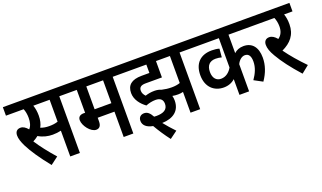

<svg xmlns="http://www.w3.org/2000/svg" viewBox="-77 -1092 2889 1722"><g transform="rotate(-20 1367.5 -230.5)"><path d="M234 15 307 -40C246 -109 192 -178 152 -240C171 -250 188 -261 203 -273C246 -247 294 -237 337 -237C365 -237 392 -240 417 -246V0H509V-541H590V-622H0V-541H169C179 -518 185 -487 185 -454C185 -412 176 -378 154 -354C132 -380 110 -395 85 -395C51 -395 33 -374 33 -339C33 -311 43 -278 65 -233C97 -169 155 -82 234 15ZM334 -320C304 -320 279 -324 252 -334C268 -363 277 -399 277 -441C277 -479 272 -511 261 -541H417V-332C391 -323 364 -320 334 -320Z M1019 -541H1101V-622H578V-541H676V-322L664 -323C622 -323 608 -302 608 -276C608 -223 667 -145 719 -145C748 -145 767 -163 767 -208V-242H927V0H1019ZM927 -541V-323H767V-541Z M1307 -215C1356 -215 1377 -192 1377 -153C1377 -96 1331 -77 1268 -77C1262 -77 1255 -77 1246 -78C1223 -120 1201 -138 1171 -138C1138 -138 1117 -117 1117 -84C1117 -41 1152 -12 1209 -2C1241 53 1277 108 1318 161L1390 108C1356 72 1324 37 1295 0C1402 -3 1469 -54 1469 -151C1469 -168 1467 -183 1463 -197C1481 -193 1499 -192 1517 -192C1534 -192 1550 -194 1565 -198V0H1657V-541H1738V-622H1088V-541H1340V-461H1266C1168 -461 1124 -421 1124 -347C1124 -283 1168 -230 1215 -196C1245 -208 1278 -215 1307 -215ZM1486 -271C1451 -271 1422 -275 1392 -282C1374 -290 1352 -295 1327 -295C1294 -295 1267 -290 1239 -281C1224 -296 1213 -315 1213 -337C1213 -368 1230 -385 1277 -385H1432V-541H1565V-283C1541 -275 1516 -271 1486 -271Z M2387 -541V-622H1726V-541H2032V-261C2010 -222 1974 -192 1928 -192C1885 -191 1853 -222 1853 -283C1853 -345 1884 -378 1941 -378C1962 -378 1981 -375 1998 -370L2005 -451C1985 -457 1961 -460 1934 -460C1825 -460 1762 -397 1762 -285C1762 -170 1834 -110 1924 -110C1967 -110 2004 -124 2032 -150V0H2124V-259C2140 -294 2169 -318 2198 -318C2233 -318 2252 -293 2252 -239C2252 -182 2229 -131 2194 -81L2274 -38C2320 -105 2343 -172 2343 -243C2343 -342 2296 -399 2215 -399C2176 -399 2146 -386 2124 -365V-541Z M2700 -42C2635 -108 2575 -178 2530 -241C2615 -281 2670 -341 2670 -443C2670 -481 2665 -511 2655 -541H2735V-622H2374V-541H2562C2572 -519 2579 -487 2579 -456C2579 -410 2564 -375 2531 -352C2508 -380 2485 -395 2458 -395C2426 -395 2407 -374 2407 -340C2407 -308 2419 -273 2446 -227C2486 -157 2546 -78 2629 15Z"/></g></svg>

Font: Noto Sans Devanagari Condensed Medium
Style: Regular
Weight: 500
Width: 3
Designer: Jelle Bosma - Monotype Design Team
Foundry: Monotype Imaging Inc.
Version: Version 2.004